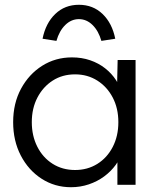

<svg xmlns="http://www.w3.org/2000/svg" viewBox="-20 -773 660 803"><path d="M35 -262Q35 -341 68 -402Q101 -463 156.5 -498Q212 -533 281 -533Q322 -533 357 -521Q392 -509 419.5 -487.5Q447 -466 465.5 -437.5Q484 -409 491 -376L469 -387L472 -522H547V0H471V-128L491 -141Q484 -111 464 -83.5Q444 -56 415.5 -35Q387 -14 351.5 -2Q316 10 277 10Q209 10 154 -25.5Q99 -61 67 -122.5Q35 -184 35 -262ZM475 -262Q475 -320 451.5 -365Q428 -410 387 -436Q346 -462 294 -462Q241 -462 200.5 -436Q160 -410 136.5 -365Q113 -320 113 -262Q113 -205 136 -159.5Q159 -114 200 -88Q241 -62 294 -62Q346 -62 387 -87.5Q428 -113 451.5 -158.5Q475 -204 475 -262ZM158 -611Q171 -676 211 -714.5Q251 -753 310 -753Q369 -753 409 -714.5Q449 -676 462 -611L404 -602Q392 -644 367 -668.5Q342 -693 310 -693Q278 -693 253 -668.5Q228 -644 216 -602Z"/></svg>

Font: Mach Light
Style: Regular
Weight: 300
Version: Version 1.002